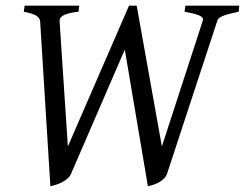

<svg xmlns="http://www.w3.org/2000/svg" viewBox="-20 -635 855 670"><path d="M813 -594.2Q798.8 -590.8 786.1 -587.9Q773.4 -585 763.7 -581.5Q753.9 -578.1 747.3 -574Q740.7 -569.8 738.8 -564L563 -28.8Q559.1 -18.1 550.5 -10.3Q542 -2.4 532 2.7Q522 7.8 512 10.7Q502 13.7 496.1 15.1L415.5 -461.9L228 -28.8Q223.1 -17.6 213.4 -10Q203.6 -2.4 192.9 2.7Q182.1 7.8 171.9 10.7Q161.6 13.7 155.8 15.1L120.1 -560.1Q119.1 -572.3 106.9 -580.1Q94.7 -587.9 63 -594.2L65.9 -615.2H256.8L253.9 -594.2Q232.4 -591.8 219.2 -588.1Q206.1 -584.5 199 -580.1Q191.9 -575.7 189.7 -570.6Q187.5 -565.4 188 -560.1L216.8 -124L430.2 -615.2H457L544.9 -124L688 -564Q689.9 -569.8 685.8 -574.2Q681.6 -578.6 672.9 -582Q664.1 -585.4 651.6 -588.4Q639.2 -591.3 624 -594.2L627 -615.2H814.9Z"/></svg>

Font: Gentium Plus Cyr
Style: Italic
Weight: 400
Italic angle: -8°
Designer: J. Victor Gaultney, Annie Olsen, Iska Routamaa, Becca Hirsbrunner
Foundry: SIL International
Version: Version 5.000